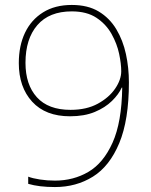

<svg xmlns="http://www.w3.org/2000/svg" viewBox="-20 -746 612 776"><path d="M501 -413Q501 -261 462 -167.5Q423 -74 355.5 -32Q288 10 202 10Q138 10 94 -3V-32Q112 -25 141.5 -20.5Q171 -16 202 -16Q277 -16 337.5 -51.5Q398 -87 435 -169.5Q472 -252 474 -392H472Q460 -365 432.5 -338Q405 -311 363 -293.5Q321 -276 263 -276Q164 -276 110 -335Q56 -394 56 -491Q56 -561 81 -613.5Q106 -666 154 -696Q202 -726 270 -726Q335 -726 379 -699.5Q423 -673 450 -628Q477 -583 489 -527.5Q501 -472 501 -413ZM270 -700Q179 -700 131 -644.5Q83 -589 83 -492Q83 -404 129 -353Q175 -302 265 -302Q330 -302 375.5 -327Q421 -352 445.5 -388Q470 -424 470 -458Q470 -488 461.5 -528.5Q453 -569 431 -608.5Q409 -648 370 -674Q331 -700 270 -700Z"/></svg>

Font: Noto Sans Sinhala UI Thin
Style: Regular
Weight: 100
Designer: Jelle Bosma - Monotype Design Team
Foundry: Monotype Imaging Inc.
Version: Version 2.006; ttfautohint (v1.8.4.7-5d5b)